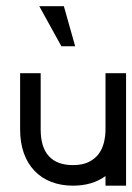

<svg xmlns="http://www.w3.org/2000/svg" viewBox="-20 -586 418 606"><path d="M313 0V-30.3Q271.5 0 210.4 0Q172.4 0 141.6 -12Q110.8 -23.9 88.9 -46.9Q66.9 -69.8 55.2 -102.8Q43.5 -135.7 43.5 -177.7V-355H108.4V-177.7Q108.4 -121.1 134.3 -93Q160.2 -64.9 210.4 -64.9Q240.2 -64.9 260 -74.7Q279.8 -84.5 291.5 -100.3Q303.2 -116.2 308.1 -136.5Q313 -156.7 313 -177.7V-355H377.9V0ZM104 -566.4H181.6L217.3 -439.9H173.8Z"/></svg>

Font: Fibel Vienna LRS
Style: Regular
Weight: 400
Designer: Peter Wiegel
Foundry: Peter Wioegel
Version: Version 000.000